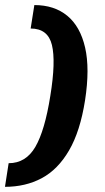

<svg xmlns="http://www.w3.org/2000/svg" viewBox="-34 -603 413 758"><path d="M-14.4 134.6 0.1 41.3Q68.3 41.3 105.7 -23.4Q143.1 -88 164.6 -224.2Q186.8 -360.3 171 -425.4Q155.2 -490.4 87 -490.4L101.6 -583Q180.4 -583 231.7 -540.7Q282.9 -498.5 302 -415.3Q321.1 -332.2 301.8 -207.2Q282.6 -84.6 238.6 -9.1Q194.6 66.4 130.7 100.5Q66.7 134.6 -14.4 134.6Z"/></svg>

Font: Rokkitt SemiBold
Style: Italic
Weight: 600
Italic angle: -9°
Designer: Vernon Adams
Foundry: Vernon Adams
Version: Version 3.103